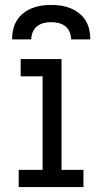

<svg xmlns="http://www.w3.org/2000/svg" viewBox="-20 -760 415 780"><path d="M56 0V-70H153V-450H64V-520H230V-70H319V0ZM29 -600Q29 -620 33.5 -640Q38 -660 48.5 -677Q59 -694 75 -706.5Q91 -719 109.5 -726.5Q128 -734 148 -737Q168 -740 188 -740Q208 -740 228 -737Q248 -734 266.5 -726.5Q285 -719 301 -706.5Q317 -694 327.5 -677Q338 -660 342.5 -640Q347 -620 347 -600H269Q269 -615 263 -629.5Q257 -644 245 -653.5Q233 -663 218 -666.5Q203 -670 188 -670Q173 -670 158 -666.5Q143 -663 131 -653.5Q119 -644 113 -629.5Q107 -615 107 -600Z"/></svg>

Font: Zed Sans
Style: Regular
Weight: 400
Designer: Belleve Invis
Foundry: Belleve Invis
Version: Version 1.0.0; ttfautohint (v1.8.4)